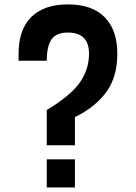

<svg xmlns="http://www.w3.org/2000/svg" viewBox="-20 -832 602 852"><path d="M187.5 -125H312.5V0H187.5ZM375 -593.8Q375 -687.5 281.2 -687.5Q228.5 -687.5 208 -656.2Q187.5 -625 187.5 -562.5H62.5V-593.8Q62.5 -701.2 119.1 -756.8Q175.8 -812.5 281.7 -812.5Q388.2 -812.5 444.3 -755.9Q500.5 -699.2 500.5 -594.7Q501 -490.2 451.2 -422.9Q401.4 -355.5 312.5 -312.5V-187.5H187.5V-343.8Q294.9 -408.7 335 -466.8Q375 -524.9 375 -593.8Z"/></svg>

Font: Oswald
Style: Book
Weight: 400
Designer: vernon adams
Foundry: vernon adams
Version: Version 1.000